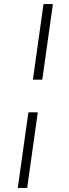

<svg xmlns="http://www.w3.org/2000/svg" viewBox="-20 -720 340 940"><path d="M119 -170H165L113 200H67ZM193 -700H239L187 -330H141Z"/></svg>

Font: Retni Sans Light
Style: Italic
Weight: 300
Italic angle: -8°
Designer: Vitaly Kuzmin
Foundry: ParaType Ltd.
Version: Version 1.00;June 10, 2019;FontCreator 11.5.0.2425 64-bit; t